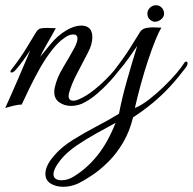

<svg xmlns="http://www.w3.org/2000/svg" viewBox="-31 -398 739 736"><path d="M-11 16Q14 -39 39 -97Q64 -155 85 -205Q72 -186 58.5 -167Q45 -148 29 -130Q20 -120 13 -120Q9 -120 9 -124Q9 -127 14 -133Q49 -178 72 -216.5Q95 -255 107 -274Q115 -288 127.5 -289.5Q140 -291 149 -291Q153 -291 163 -290.5Q173 -290 183 -290Q179 -282 167.5 -262Q156 -242 143.5 -220Q131 -198 123 -180Q137 -197 162.5 -228.5Q188 -260 222 -281Q254 -300 280 -300Q323 -300 323 -255Q323 -243 319 -228Q315 -213 306 -196Q287 -159 265.5 -118.5Q244 -78 234 -43Q233 -39 232.5 -36Q232 -33 232 -30Q232 -12 250 -12Q260 -12 273 -18Q301 -30 333 -56Q365 -82 393.5 -113Q422 -144 439 -170Q445 -180 451 -180Q456 -180 456 -175Q456 -169 452 -164Q434 -137 405.5 -103.5Q377 -70 344.5 -41.5Q312 -13 282 0Q261 8 242 8Q216 8 196.5 -5.5Q177 -19 177 -46Q177 -50 177.5 -54.5Q178 -59 179 -63Q187 -100 211 -139.5Q235 -179 255 -216Q266 -238 266 -250Q266 -266 250 -266Q243 -266 234 -263Q225 -260 215 -252Q194 -238 171 -209.5Q148 -181 124 -140Q102 -101 83 -62Q64 -23 52 3Q37 3 17.5 8Q-2 13 -11 16ZM558 -315Q534 -323 534 -346Q534 -359 544 -368.5Q554 -378 567 -378Q580 -378 589 -368.5Q598 -359 598 -346Q598 -332 585 -322.5Q572 -313 558 -315ZM211 318Q183 318 163 305.5Q143 293 143 268Q143 254 150.5 237Q158 220 176 199Q204 166 248 138.5Q292 111 340 86Q388 61 425 38Q437 -24 456.5 -92.5Q476 -161 495 -222Q482 -203 462.5 -175.5Q443 -148 427 -130Q418 -120 410 -120Q406 -120 406 -124Q406 -128 411 -134Q446 -179 469.5 -217Q493 -255 505 -274Q513 -288 531 -291Q549 -294 562 -293Q566 -293 572 -292.5Q578 -292 588 -292Q578 -277 564.5 -243.5Q551 -210 536.5 -166.5Q522 -123 509 -75.5Q496 -28 486 16Q511 6 539.5 -16Q568 -38 595.5 -64.5Q623 -91 644 -115.5Q665 -140 674 -155Q678 -162 683 -162Q688 -162 688 -155Q688 -149 682 -140Q651 -99 621 -66.5Q591 -34 557 -5.5Q523 23 479 52Q466 106 440.5 149Q415 192 383.5 223Q352 254 321 274.5Q290 295 267 306Q240 318 211 318ZM204 293Q229 293 251 279Q301 249 341.5 199Q382 149 412 73Q379 91 339 113Q299 135 262.5 160Q226 185 202 214Q187 233 180.5 246.5Q174 260 174 270Q174 282 182.5 287.5Q191 293 204 293Z"/></svg>

Font: Gwendolyn
Style: Bold
Weight: 700
Designer: Robert E. Leuschke
Foundry: Robert E. Leuschke
Version: Version 1.010; ttfautohint (v1.8.3)